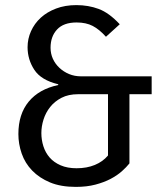

<svg xmlns="http://www.w3.org/2000/svg" viewBox="-20 -720 640 752"><path d="M208 -390Q141 -406 114.5 -446.5Q88 -487 88 -535Q88 -568 101.5 -598Q115 -628 139.5 -650.5Q164 -673 199.5 -686.5Q235 -700 279 -700Q326 -700 366.5 -685Q407 -670 449 -625L395 -576Q369 -605 343 -618.5Q317 -632 280 -632Q229 -632 203.5 -604.5Q178 -577 178 -533Q178 -510 187 -490Q196 -470 212.5 -454.5Q229 -439 250.5 -430Q272 -421 298 -421H574V-351H487V-80Q475 -65 457 -49Q439 -33 413.5 -19.5Q388 -6 354 3Q320 12 277 12Q218 12 176 -5.5Q134 -23 106 -52Q78 -81 65 -118.5Q52 -156 52 -195Q52 -273 92.5 -322Q133 -371 208 -387ZM280 -61Q320 -61 351.5 -74Q383 -87 403 -111V-351H286Q248 -351 221 -337Q194 -323 176.5 -301Q159 -279 150.5 -252Q142 -225 142 -199Q142 -172 150 -147Q158 -122 174.5 -103Q191 -84 217.5 -72.5Q244 -61 280 -61Z"/></svg>

Font: Wlorlttqgufhjawjgtejqphaquk
Style: Regular
Weight: 400
Monospace: yes
Designer: Carrois Corporate & Edenspiekermann
Foundry: Carrois Corporate GbR & Edenspiekermann AG
Version: Version 2.001